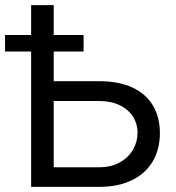

<svg xmlns="http://www.w3.org/2000/svg" viewBox="-43 -727 685 747"><path d="M579.1 -209Q579.1 -147.5 551.8 -100.1Q524.4 -52.7 471.2 -26.4Q418 0 342.8 0H78.1V-707H166V-76.2H342.8Q389.6 -76.2 423.3 -95.2Q457 -114.3 474.6 -145Q492.2 -175.8 492.2 -210.9Q492.2 -245.1 474.6 -272.9Q457 -300.8 423.3 -317.4Q389.6 -334 342.8 -334H142.6V-411.1H342.8Q418.9 -411.1 471.7 -386.7Q524.4 -362.3 551.8 -316.9Q579.1 -271.5 579.1 -209ZM-23.4 -590.8H282.2V-526.4H-23.4Z"/></svg>

Font: Pretendard Std Variable
Style: Regular
Weight: 400
Designer: Base glyphs from Inter by Rasmus Andersson; Hangeul glyphs from Noto Sans CJK(Source Han Sans) by Jang Soo-young and Kan
Foundry: Kil Hyung-jin
Version: Version 1.309;Glyphs 3.2 (3225)